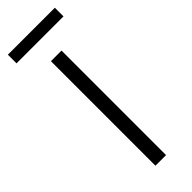

<svg xmlns="http://www.w3.org/2000/svg" viewBox="-245 -674 691 691"><g transform="rotate(-45 100.5 -329.0)"><path d="M128 0H74V-532H128ZM220 -658V-614H-19V-658Z"/></g></svg>

Font: Noto Sans Gujarati UI Condensed Light
Style: Regular
Weight: 300
Width: 3
Designer: Jelle Bosma - Monotype Design Team, Universal Thirst
Foundry: Monotype Imaging Inc.
Version: Version 2.106; ttfautohint (v1.8.4.7-5d5b)